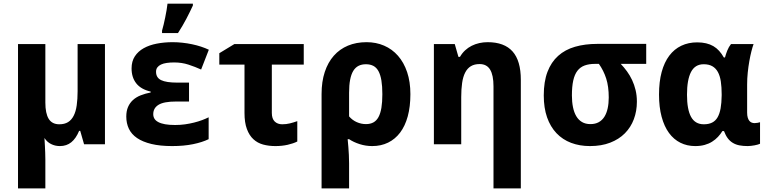

<svg xmlns="http://www.w3.org/2000/svg" viewBox="-20 -786 4183 1046"><path d="M227.1 -227.1Q227.1 -168 245.4 -138.4Q263.7 -108.9 303.2 -108.9Q331.5 -108.9 350.6 -120.6Q369.6 -132.3 381.3 -155.3Q393.1 -178.2 397.9 -211.9Q402.8 -245.6 402.8 -289.1V-545.9H551.8V0H438L417 -73.2H411.1Q394 -31.7 368.4 -11Q342.8 9.8 306.2 9.8Q279.8 9.8 257.8 -1.5Q235.8 -12.7 222.2 -34.2Q223.1 -13.7 224.6 7.3Q225.6 25.4 226.3 45.9Q227.1 66.4 227.1 84V240.2H78.1V-545.9H227.1Z M1009.8 -335.9V-232.9H939Q872.6 -232.9 843.8 -215.1Q814.9 -197.3 814.9 -164.1Q814.9 -150.4 821.3 -139.6Q827.6 -128.9 842 -121.1Q856.4 -113.3 879.2 -109.1Q901.9 -105 934.1 -105Q961.9 -105 987.8 -108.6Q1013.7 -112.3 1037.1 -118.2Q1060.5 -124 1080.8 -131.6Q1101.1 -139.2 1116.7 -147V-27.8Q1081.5 -10.7 1031.5 -0.5Q981.4 9.8 918 9.8Q852.1 9.8 804.7 -1.7Q757.3 -13.2 726.8 -33.9Q696.3 -54.7 682.1 -84.5Q668 -114.3 668 -150.9Q668 -181.2 677.5 -203.1Q687 -225.1 704.3 -241Q721.7 -256.8 746.3 -266.6Q771 -276.4 800.8 -282.2V-287.1Q748 -299.3 722.4 -331.8Q696.8 -364.3 696.8 -413.1Q696.8 -452.1 714.6 -479.2Q732.4 -506.3 762.9 -523.4Q793.5 -540.5 834.2 -548.3Q875 -556.2 920.9 -556.2Q947.3 -556.2 974.1 -553.2Q1001 -550.3 1026.4 -544.9Q1051.8 -539.6 1075 -532Q1098.1 -524.4 1117.7 -515.1L1075.7 -407.2Q1043.5 -421.9 1007.1 -433.8Q970.7 -445.8 928.7 -445.8Q906.2 -445.8 887.9 -443.1Q869.6 -440.4 856.9 -434.3Q844.2 -428.2 837.2 -418.7Q830.1 -409.2 830.1 -395Q830.1 -362.8 857.9 -349.4Q885.7 -335.9 945.8 -335.9ZM862.8 -619.1Q867.2 -633.8 871.6 -652.6Q876 -671.4 880.1 -691.2Q884.3 -710.9 887.5 -730.5Q890.6 -750 892.6 -766.1H1030.8V-755.9Q1015.6 -722.7 995.6 -684.3Q975.6 -646 949.7 -606H862.8Z M1460.9 -434.1V-170.9Q1460.9 -139.2 1476.6 -124Q1492.2 -108.9 1517.6 -108.9Q1539.6 -108.9 1559.3 -113.8Q1579.1 -118.7 1599.6 -126V-15.1Q1578.6 -4.4 1547.6 2.7Q1516.6 9.8 1480 9.8Q1444.3 9.8 1413.6 1.5Q1382.8 -6.8 1360.4 -27.6Q1337.9 -48.3 1325 -83.3Q1312 -118.2 1312 -170.9V-434.1H1174.8V-496.1L1256.8 -545.9H1634.8V-434.1Z M2215.8 -272.9Q2215.8 -205.1 2201.4 -152.3Q2187 -99.6 2159.9 -63.7Q2132.8 -27.8 2094.2 -9Q2055.7 9.8 2007.8 9.8Q1972.7 9.8 1939.7 -0.7Q1906.7 -11.2 1881.8 -27.8H1874Q1876 -6.8 1877.9 15.6Q1879.4 34.7 1880.6 57.9Q1881.8 81.1 1881.8 103V240.2H1731.9V-273.9Q1731.9 -341.3 1749.3 -393.8Q1766.6 -446.3 1798.6 -482.4Q1830.6 -518.6 1875.7 -537.4Q1920.9 -556.2 1977.1 -556.2Q2028.8 -556.2 2072.5 -537.4Q2116.2 -518.6 2148.2 -482.2Q2180.2 -445.8 2198 -393.1Q2215.8 -340.3 2215.8 -272.9ZM1973.6 -436Q1950.2 -436 1933.1 -427.2Q1916 -418.5 1904.5 -399.7Q1893.1 -380.9 1887.5 -351.6Q1881.8 -322.3 1881.8 -280.8V-151.9Q1899.9 -130.9 1924.1 -120.4Q1948.2 -109.9 1973.6 -109.9Q1997.1 -109.9 2014.2 -119.1Q2031.2 -128.4 2042 -148.2Q2052.7 -168 2057.9 -198.7Q2063 -229.5 2063 -272.9Q2063 -316.4 2057.9 -347.4Q2052.7 -378.4 2042 -398.2Q2031.2 -418 2014.2 -427Q1997.1 -436 1973.6 -436Z M2668.5 240.2V-315.9Q2668.5 -376.5 2650.1 -406.7Q2631.8 -437 2592.8 -437Q2564.5 -437 2545.2 -425.3Q2525.9 -413.6 2514.2 -390.6Q2502.4 -367.7 2497.6 -334Q2492.7 -300.3 2492.7 -256.8V0H2343.8V-545.9H2457.5L2477.5 -476.1H2485.8Q2497.6 -496.6 2513.9 -511.7Q2530.3 -526.9 2549.8 -536.6Q2569.3 -546.4 2591.3 -551.3Q2613.3 -556.2 2636.7 -556.2Q2727.5 -556.2 2772.5 -505.6Q2817.4 -455.1 2817.4 -351.1V240.2Z M3449.7 -231.9Q3449.7 -180.7 3433.1 -136.5Q3416.5 -92.3 3384.3 -59.8Q3352.1 -27.3 3304.4 -8.8Q3256.8 9.8 3194.3 9.8Q3137.7 9.8 3091.3 -7.8Q3044.9 -25.4 3011.7 -60.3Q2978.5 -95.2 2960.4 -146.7Q2942.4 -198.2 2942.4 -266.1Q2942.4 -341.3 2962.6 -394.5Q2982.9 -447.8 3020.8 -481.7Q3058.6 -515.6 3112.5 -531.2Q3166.5 -546.9 3234.4 -546.9H3500.5V-438H3361.8Q3379.9 -418.9 3395.8 -397.2Q3411.6 -375.5 3423.6 -350.1Q3435.5 -324.7 3442.6 -295.4Q3449.7 -266.1 3449.7 -231.9ZM3095.7 -266.1Q3095.7 -231 3101.6 -202.1Q3107.4 -173.3 3119.6 -152.8Q3131.8 -132.3 3150.9 -121.1Q3169.9 -109.9 3196.8 -109.9Q3223.1 -109.9 3241.9 -120.4Q3260.7 -130.9 3272.7 -149.9Q3284.7 -168.9 3290.5 -195.6Q3296.4 -222.2 3296.4 -254.9Q3296.4 -314.9 3282.5 -358.2Q3268.6 -401.4 3242.7 -438H3221.7Q3189 -438 3165 -429.2Q3141.1 -420.4 3125.7 -400.4Q3110.4 -380.4 3103 -347.4Q3095.7 -314.5 3095.7 -266.1Z M3814.5 -108.9Q3841.3 -108.9 3859.6 -118.2Q3877.9 -127.4 3889.2 -146.7Q3900.4 -166 3905.8 -195.6Q3911.1 -225.1 3911.6 -266.1V-272Q3911.6 -311.5 3907 -342.3Q3902.3 -373 3890.9 -393.8Q3879.4 -414.6 3860.6 -425.3Q3841.8 -436 3813.5 -436Q3766.6 -436 3744.6 -393.8Q3722.7 -351.6 3722.7 -270Q3722.7 -189.5 3744.9 -149.2Q3767.1 -108.9 3814.5 -108.9ZM3767.6 9.8Q3723.1 9.8 3686.8 -8.3Q3650.4 -26.4 3624.5 -61.8Q3598.6 -97.2 3584.5 -149.7Q3570.3 -202.1 3570.3 -271Q3570.3 -340.8 3584.7 -393.8Q3599.1 -446.8 3626.2 -482.7Q3653.3 -518.6 3691.9 -536.9Q3730.5 -555.2 3778.3 -555.2Q3805.2 -555.2 3826.9 -550Q3848.6 -544.9 3866.2 -534.7Q3883.8 -524.4 3897.7 -509Q3911.6 -493.7 3923.3 -473.1H3929.7Q3934.1 -490.2 3942.1 -510.5Q3950.2 -530.8 3962.4 -545.9H4085.4Q4079.6 -529.8 4073.5 -505.9Q4067.4 -481.9 4062.3 -452.9Q4057.1 -423.8 4053.7 -391.1Q4050.3 -358.4 4050.3 -325.2V-172.9Q4050.3 -156.2 4053.7 -145Q4057.1 -133.8 4062.7 -127.2Q4068.4 -120.6 4075.7 -117.9Q4083 -115.2 4091.3 -115.2Q4098.1 -115.2 4107.4 -116.9Q4116.7 -118.7 4120.6 -120.1V-2.9Q4116.7 -1 4108.9 1.5Q4101.1 3.9 4091.6 5.6Q4082 7.3 4072 8.5Q4062 9.8 4053.7 9.8Q4028.3 9.8 4008.3 5.9Q3988.3 2 3972.4 -7.6Q3956.5 -17.1 3944.8 -32.7Q3933.1 -48.3 3924.3 -71.8H3915.5Q3905.3 -55.2 3891.4 -40.3Q3877.4 -25.4 3859.6 -14.2Q3841.8 -2.9 3819.1 3.4Q3796.4 9.8 3767.6 9.8Z"/></svg>

Font: Droid Sans
Style: Bold
Weight: 700
Foundry: Ascender Corporation
Version: Version 1.00 build 112